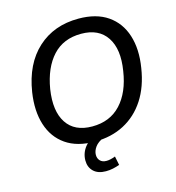

<svg xmlns="http://www.w3.org/2000/svg" viewBox="-129 -824 1036 1128"><g transform="rotate(-15 389.5 -260.0)"><path d="M77 -367Q103 -533 202 -623.5Q301 -714 451 -714Q559 -714 628 -666.5Q697 -619 724 -534Q751 -449 733 -339Q716 -228 665.5 -150.5Q615 -73 537 -32Q459 9 359 9Q251 9 182.5 -38.5Q114 -86 87 -171Q60 -256 77 -367ZM184 -357Q164 -227 212 -154Q260 -81 367 -81Q475 -81 541 -152Q607 -223 626 -349Q647 -477 598.5 -550.5Q550 -624 443 -624Q335 -624 270 -553.5Q205 -483 184 -357ZM376 194Q328 194 301.5 168.5Q275 143 275 102Q275 55 306 17.5Q337 -20 385 -39L413 0Q377 15 360 38.5Q343 62 343 86Q343 108 356.5 122Q370 136 395 136Q418 136 449 124L460 178Q440 185 419.5 189.5Q399 194 376 194Z"/></g></svg>

Font: Mulish SemiBold
Style: Italic
Weight: 600
Italic angle: -9°
Designer: Vernon Adams
Foundry: Vernon Adams
Version: Version 3.603; ttfautohint (v1.8.3)